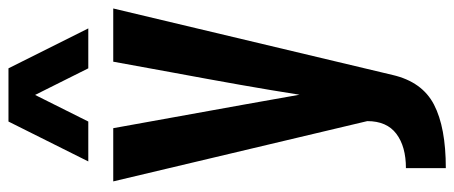

<svg xmlns="http://www.w3.org/2000/svg" viewBox="-328 -583 1067 451"><g transform="rotate(-90 205.5 -357.5)"><path d="M208 -808.6 145.5 -683.6H51.8L145.5 -871.1H270.5L364.3 -683.6H270.5ZM36.1 62.5Q86.9 62.5 116.7 40Q146.5 17.6 146.5 -28.3L4.9 -625H129.9Q202.6 -223.1 208.5 -187.5Q218.8 -253.4 231.7 -326.4Q244.6 -399.4 261 -487.5Q277.3 -575.7 286.1 -625H411.1L254.9 31.2Q238.8 100.6 185.3 128.4Q131.8 156.2 36.1 156.2Z"/></g></svg>

Font: Oswald
Style: Stencbab
Weight: 400
Designer: Mathieu Le Lay
Foundry: Mathieu Le Lay
Version: Version 1.000